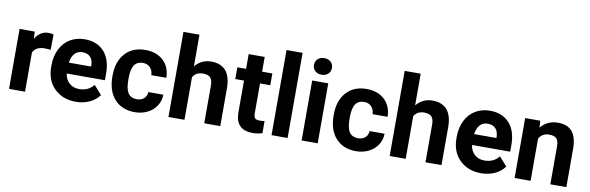

<svg xmlns="http://www.w3.org/2000/svg" viewBox="-51 -1203 5120 1666"><g transform="rotate(10 2509.0 -370.0)"><path d="M351.1 -396Q322.3 -399.9 300.3 -399.9Q220.2 -399.9 195.3 -345.7V0H54.2V-528.3H187.5L191.4 -465.3Q233.9 -538.1 309.1 -538.1Q332.5 -538.1 353 -531.7Z M643.6 9.8Q527.3 9.8 454.3 -61.5Q381.3 -132.8 381.3 -251.5V-265.1Q381.3 -344.7 412.1 -407.5Q442.9 -470.2 499.3 -504.2Q555.7 -538.1 627.9 -538.1Q736.3 -538.1 798.6 -469.7Q860.8 -401.4 860.8 -275.9V-218.3H524.4Q531.2 -166.5 565.7 -135.3Q600.1 -104 652.8 -104Q734.4 -104 780.3 -163.1L849.6 -85.4Q817.9 -40.5 763.7 -15.4Q709.5 9.8 643.6 9.8ZM627.4 -423.8Q585.4 -423.8 559.3 -395.5Q533.2 -367.2 525.9 -314.5H722.2V-325.7Q721.2 -372.6 696.8 -398.2Q672.4 -423.8 627.4 -423.8Z M1160.6 -104Q1199.7 -104 1224.1 -125.5Q1248.5 -147 1249.5 -182.6H1381.8Q1381.3 -128.9 1352.5 -84.2Q1323.7 -39.6 1273.7 -14.9Q1223.6 9.8 1163.1 9.8Q1049.8 9.8 984.4 -62.3Q918.9 -134.3 918.9 -261.2V-270.5Q918.9 -392.6 983.9 -465.3Q1048.8 -538.1 1162.1 -538.1Q1261.2 -538.1 1321 -481.7Q1380.9 -425.3 1381.8 -331.5H1249.5Q1248.5 -372.6 1224.1 -398.2Q1199.7 -423.8 1159.7 -423.8Q1110.4 -423.8 1085.2 -387.9Q1060.1 -352.1 1060.1 -271.5V-256.8Q1060.1 -175.3 1085 -139.6Q1109.9 -104 1160.6 -104Z M1600.1 -470.7Q1656.2 -538.1 1741.2 -538.1Q1913.1 -538.1 1915.5 -338.4V0H1774.4V-334.5Q1774.4 -379.9 1754.9 -401.6Q1735.4 -423.3 1689.9 -423.3Q1627.9 -423.3 1600.1 -375.5V0H1459V-750H1600.1Z M2190.9 -658.2V-528.3H2281.2V-424.8H2190.9V-161.1Q2190.9 -131.8 2202.1 -119.1Q2213.4 -106.4 2245.1 -106.4Q2268.6 -106.4 2286.6 -109.9V-2.9Q2245.1 9.8 2201.2 9.8Q2052.7 9.8 2049.8 -140.1V-424.8H1972.7V-528.3H2049.8V-658.2Z M2508.8 0H2367.2V-750H2508.8Z M2773.9 0H2632.3V-528.3H2773.9ZM2624 -665Q2624 -696.8 2645.3 -717.3Q2666.5 -737.8 2703.1 -737.8Q2739.3 -737.8 2760.7 -717.3Q2782.2 -696.8 2782.2 -665Q2782.2 -632.8 2760.5 -612.3Q2738.8 -591.8 2703.1 -591.8Q2667.5 -591.8 2645.8 -612.3Q2624 -632.8 2624 -665Z M3109.9 -104Q3148.9 -104 3173.3 -125.5Q3197.8 -147 3198.7 -182.6H3331.1Q3330.6 -128.9 3301.8 -84.2Q3272.9 -39.6 3222.9 -14.9Q3172.9 9.8 3112.3 9.8Q2999 9.8 2933.6 -62.3Q2868.2 -134.3 2868.2 -261.2V-270.5Q2868.2 -392.6 2933.1 -465.3Q2998 -538.1 3111.3 -538.1Q3210.4 -538.1 3270.3 -481.7Q3330.1 -425.3 3331.1 -331.5H3198.7Q3197.8 -372.6 3173.3 -398.2Q3148.9 -423.8 3108.9 -423.8Q3059.6 -423.8 3034.4 -387.9Q3009.3 -352.1 3009.3 -271.5V-256.8Q3009.3 -175.3 3034.2 -139.6Q3059.1 -104 3109.9 -104Z M3549.3 -470.7Q3605.5 -538.1 3690.4 -538.1Q3862.3 -538.1 3864.7 -338.4V0H3723.6V-334.5Q3723.6 -379.9 3704.1 -401.6Q3684.6 -423.3 3639.2 -423.3Q3577.1 -423.3 3549.3 -375.5V0H3408.2V-750H3549.3Z M4214.4 9.8Q4098.1 9.8 4025.1 -61.5Q3952.1 -132.8 3952.1 -251.5V-265.1Q3952.1 -344.7 3982.9 -407.5Q4013.7 -470.2 4070.1 -504.2Q4126.5 -538.1 4198.7 -538.1Q4307.1 -538.1 4369.4 -469.7Q4431.6 -401.4 4431.6 -275.9V-218.3H4095.2Q4102.1 -166.5 4136.5 -135.3Q4170.9 -104 4223.6 -104Q4305.2 -104 4351.1 -163.1L4420.4 -85.4Q4388.7 -40.5 4334.5 -15.4Q4280.3 9.8 4214.4 9.8ZM4198.2 -423.8Q4156.2 -423.8 4130.1 -395.5Q4104 -367.2 4096.7 -314.5H4293V-325.7Q4292 -372.6 4267.6 -398.2Q4243.2 -423.8 4198.2 -423.8Z M4641.6 -528.3 4646 -467.3Q4702.6 -538.1 4797.9 -538.1Q4881.8 -538.1 4922.9 -488.8Q4963.9 -439.5 4964.8 -341.3V0H4823.7V-337.9Q4823.7 -382.8 4804.2 -403.1Q4784.7 -423.3 4739.3 -423.3Q4679.7 -423.3 4649.9 -372.6V0H4508.8V-528.3Z"/></g></svg>

Font: Vazir UI
Style: Bold-UI
Weight: 700
Designer: Saber Rastikerdar
Foundry: Saber Rastikerdar
Version: Version 30.1.0